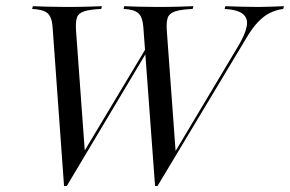

<svg xmlns="http://www.w3.org/2000/svg" viewBox="-20 -591 938 621"><path d="M481.5 10.5 443.5 -504.8Q441.1 -535.5 427.8 -548Q414.5 -560.5 379.8 -562.1L381.5 -571Q400 -570.2 428.2 -569.4Q456.5 -568.5 488.7 -568.5Q527.4 -568.5 557.7 -569.4Q587.9 -570.2 605.6 -571L603.2 -562.1Q566.1 -560.5 547.2 -554.4Q528.2 -548.4 523 -534.7Q517.7 -521 519.4 -493.5L548.4 -96L543.5 -95.2L747.6 -437.1Q772.6 -478.2 777.8 -504.8Q783.1 -531.5 765.7 -545.6Q748.4 -559.7 706.5 -562.1L708.9 -571Q731.5 -570.2 758.9 -569.4Q786.3 -568.5 814.5 -568.5Q835.5 -568.5 856.9 -569.4Q878.2 -570.2 898.4 -571L896 -562.1Q872.6 -558.9 852.4 -548.8Q832.3 -538.7 813.7 -519Q795.2 -499.2 776.6 -467.7L489.5 10.5ZM187.1 10.5 150 -504.8Q147.6 -536.3 133.5 -548.4Q119.4 -560.5 83.9 -562.1L86.3 -571Q104 -570.2 133.1 -569.4Q162.1 -568.5 195.2 -568.5Q233.1 -568.5 262.9 -569.4Q292.7 -570.2 309.7 -571L307.3 -562.1Q271 -560.5 252.4 -554.4Q233.9 -548.4 229 -534.7Q224.2 -521 225.8 -493.5L254.8 -95.2L247.6 -93.5L464.5 -455.6L466.1 -441.9L196 10.5Z"/></svg>

Font: Playfair 144pt Light
Style: Italic
Weight: 300
Italic angle: -15.6°
Designer: Claus Eggers Sørensen
Foundry: Claus Eggers Sørensen
Version: Version 2.001;gftools[0.9.30]